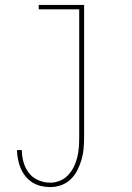

<svg xmlns="http://www.w3.org/2000/svg" viewBox="-20 -540 540 783"><path d="M185 223Q166 223 147 218.5Q128 214 112 204Q96 194 84 179Q72 164 64.5 146.5Q57 129 53.5 110Q50 91 49 72H69Q69 97 76 121.5Q83 146 98 165.5Q113 185 136.5 195Q160 205 185 205Q205 205 224.5 197Q244 189 258 174Q272 159 281 140.5Q290 122 295 102Q300 82 301.5 61.5Q303 41 303 20V-502H138V-520H323V20Q323 43 321 66Q319 89 312.5 111Q306 133 295.5 154Q285 175 268.5 191Q252 207 230 215Q208 223 185 223Z"/></svg>

Font: Iosevka Curly Thin
Style: Regular
Weight: 100
Monospace: yes
Designer: Belleve Invis
Foundry: Belleve Invis
Version: Version 22.1.2; ttfautohint (v1.8.4)